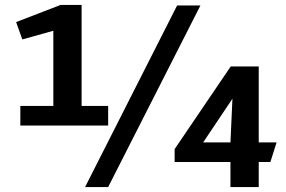

<svg xmlns="http://www.w3.org/2000/svg" viewBox="-20 -754 1151 774"><path d="M62 -327V-248H416V-327H309V-734H224L45 -665L70 -595L195 -630V-327ZM694 -732 323 0H416L788 -732ZM909 -101V0H1023V-101H1070L1095 -180H1023V-486H910L684 -153V-101ZM917 -356 909 -180H799Z"/></svg>

Font: Rosario
Style: Bold
Weight: 700
Designer: Hector Gatti
Foundry: Omnibus Type
Version: Version 1.100